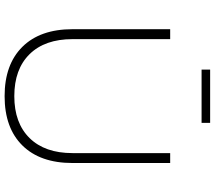

<svg xmlns="http://www.w3.org/2000/svg" viewBox="-68 -840 909 812"><g transform="rotate(90 386.0 -433.5)"><path d="M499 -832H273.9V-868.2H499ZM668.9 -699.2V-286.1Q668.9 -149.4 594.7 -74.2Q520.5 1 386.2 1Q252 1 177.5 -74.2Q103 -149.4 103 -286.1V-699.2H145V-286.1Q145 -169.4 208.5 -104.7Q272 -40 386.2 -40Q500 -40 563.5 -104.7Q627 -169.4 627 -286.1V-699.2Z"/></g></svg>

Font: Montserrat Ultra Light
Style: Regular
Weight: 200
Designer: Julieta Ulanovsky
Foundry: Julieta Ulanovsky
Version: Version 3.001;PS 003.001;hotconv 1.0.70;makeotf.lib2.5.58329